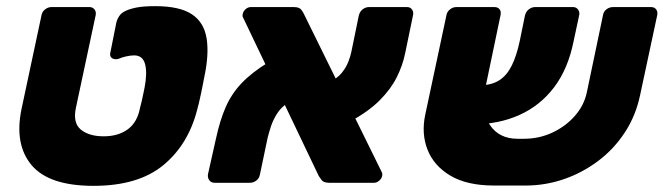

<svg xmlns="http://www.w3.org/2000/svg" viewBox="-20 -594 2157 624"><path d="M284 10Q139 10 82.5 -57.5Q26 -125 50 -240L115 -545Q117 -556 126.5 -563.5Q136 -571 147 -571H271Q281 -571 287 -563.5Q293 -556 291 -545L227 -245Q216 -195 242.5 -173Q269 -151 317 -151Q364 -151 395 -173.5Q426 -196 435 -243Q438 -254 440.5 -265Q443 -276 445.5 -288Q448 -300 450 -310Q459 -357 451.5 -385.5Q444 -414 416 -414Q404 -414 389 -410.5Q374 -407 366 -403Q353 -399 344 -405Q335 -411 339 -425L358 -520Q360 -530 367 -541Q374 -552 387 -558Q401 -565 423.5 -569.5Q446 -574 485 -574Q563 -574 603 -548Q643 -522 651.5 -469Q660 -416 643 -339Q642 -332 639 -318Q636 -304 633 -288.5Q630 -273 626.5 -259.5Q623 -246 621 -238Q592 -124 510.5 -57Q429 10 284 10Z M1050 0Q1032 0 1025.5 -8.5Q1019 -17 1016 -22L770 -537Q767 -541 769 -549Q771 -558 778.5 -564.5Q786 -571 795 -571H935Q953 -571 959.5 -562Q966 -553 968 -548L1221 -34Q1223 -30 1222.5 -27Q1222 -24 1222 -22Q1220 -13 1212 -6.5Q1204 0 1196 0ZM677 0Q666 0 660 -8.5Q654 -17 656 -28L682 -144Q695 -204 714 -247Q733 -290 766 -324.5Q799 -359 853 -392L917 -261Q893 -245 880 -224Q867 -203 860.5 -183Q854 -163 850 -147L825 -28Q823 -15 813.5 -7.5Q804 0 793 0ZM1116 -198 1050 -327Q1077 -340 1091 -357.5Q1105 -375 1112 -393Q1119 -411 1122 -426L1146 -543Q1149 -556 1158.5 -563.5Q1168 -571 1179 -571H1303Q1314 -571 1319.5 -562.5Q1325 -554 1322 -543L1297 -422Q1289 -382 1269.5 -343Q1250 -304 1213.5 -267.5Q1177 -231 1116 -198Z M1683 -143Q1732 -143 1775 -163Q1818 -183 1848 -217Q1878 -251 1887 -293L1940 -546Q1942 -557 1951.5 -564Q1961 -571 1972 -571H2096Q2107 -571 2112.5 -563.5Q2118 -556 2116 -545L2061 -288Q2047 -219 2011 -164Q1975 -109 1923.5 -70.5Q1872 -32 1812 -11.5Q1752 9 1688 9H1586Q1498 9 1444 -23Q1390 -55 1369.5 -107.5Q1349 -160 1362 -221L1431 -545Q1433 -556 1442.5 -563.5Q1452 -571 1463 -571H1587Q1598 -571 1603.5 -564Q1609 -557 1607 -546L1559 -316Q1542 -233 1572 -188Q1602 -143 1662 -143ZM1517 -190 1544 -317Q1580 -318 1604 -334Q1628 -350 1643.5 -381.5Q1659 -413 1669 -460L1686 -543Q1689 -556 1698.5 -563.5Q1708 -571 1719 -571H1843Q1853 -571 1859 -562.5Q1865 -554 1862 -543L1844 -459Q1826 -370 1781 -310.5Q1736 -251 1668.5 -220.5Q1601 -190 1517 -190Z"/></svg>

Font: Rubik ExtraBold
Style: Italic
Weight: 800
Italic angle: -12°
Designer: Hubert and Fischer
Foundry: Hubert and Fischer
Version: Version 2.300;gftools[0.9.30]